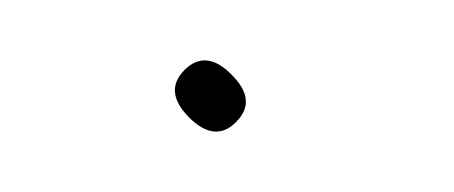

<svg xmlns="http://www.w3.org/2000/svg" viewBox="-20 -346 149 63"><path d="M40.5 -323C35.9 -318.3 36.4 -313.2 42 -307.5C47.7 -301.8 52.9 -301.3 57.5 -306C62.2 -310.7 61.7 -315.8 56 -321.5C50.4 -327.2 45.2 -327.7 40.5 -323Z"/></svg>

Font: Proton
Style: RgCnd
Weight: 500
Version: Version 1.017